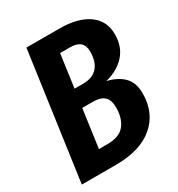

<svg xmlns="http://www.w3.org/2000/svg" viewBox="-166 -800 841 908"><g transform="rotate(-30 254.5 -346.0)"><path d="M481 -230Q481 -124 408.5 -62Q336 0 202 0H16L113 -692H293Q393 -692 450 -652Q507 -612 507 -538Q507 -469 467 -425.5Q427 -382 361 -366Q417 -353 449 -321Q481 -289 481 -230ZM238 -590 213 -410H260Q312 -410 338.5 -440Q365 -470 365 -526Q365 -590 293 -590ZM339 -235Q339 -276 319 -294.5Q299 -313 255 -313H199L170 -105H217Q283 -105 311 -141Q339 -177 339 -235Z"/></g></svg>

Font: Fira Sans Extra Condensed SemiBold
Style: Italic
Weight: 600
Width: 3
Italic angle: -8°
Designer: Carrois Corporate & Edenspiekermann AG
Foundry: Carrois Corporate GbR & Edenspiekermann AG
Version: Version 4.203